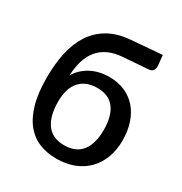

<svg xmlns="http://www.w3.org/2000/svg" viewBox="-171 -851 931 984"><g transform="rotate(30 294.0 -359.0)"><path d="M300.5 -72Q370 -72 404.5 -115.8Q439 -159.5 439 -242Q439 -323.5 405.5 -367.8Q372 -412 304 -412Q237 -412 200.2 -371Q163.5 -330 163.5 -251Q163.5 -165 197.8 -118.5Q232 -72 300.5 -72ZM336 -614.5Q287.5 -611 252.8 -594.5Q218 -578 195.2 -550Q172.5 -522 160.8 -483Q149 -444 147 -396Q172 -439.5 219.5 -465.5Q267 -491.5 330.5 -491.5Q381.5 -491.5 422 -473.5Q462.5 -455.5 490.8 -423Q519 -390.5 534.2 -344.5Q549.5 -298.5 549.5 -242.5Q549.5 -185.5 531.8 -139.2Q514 -93 481.5 -60.2Q449 -27.5 403 -10Q357 7.5 300.5 7.5Q247 7.5 201.5 -10.2Q156 -28 122.5 -67.8Q89 -107.5 70.2 -172Q51.5 -236.5 51.5 -330Q51.5 -409 66 -476Q80.5 -543 113 -593.2Q145.5 -643.5 198.2 -674.2Q251 -705 327 -711L508.5 -726L514.5 -670Q516.5 -651.5 509.2 -639Q502 -626.5 484 -625.5Z"/></g></svg>

Font: Lato 2
Style: Regular
Weight: 600
Designer: Lukasz Dziedzic with Adam Twardoch and Botio Nikoltchev
Foundry: tyPoland Lukasz Dziedzic
Version: Version 2.015; 2015-08-06; http://www.latofonts.com/